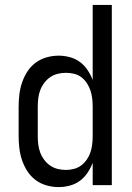

<svg xmlns="http://www.w3.org/2000/svg" viewBox="-20 -755 540 783"><path d="M219 8Q194 8 169.5 1Q145 -6 125 -21Q105 -36 91.5 -57Q78 -78 70 -101.5Q62 -125 59 -150Q56 -175 56 -200V-320Q56 -345 59 -370Q62 -395 70 -418.5Q78 -442 91.5 -463Q105 -484 125 -499Q145 -514 169.5 -521Q194 -528 219 -528Q242 -528 264.5 -522Q287 -516 305.5 -502.5Q324 -489 337 -469.5Q350 -450 358 -429V-735H436V0H358V-91Q350 -70 337 -50.5Q324 -31 305.5 -17.5Q287 -4 264.5 2Q242 8 219 8ZM249 -62Q249 -62 249 -62Q249 -62 249 -62Q266 -62 282.5 -66.5Q299 -71 312 -81Q325 -91 334.5 -105Q344 -119 349 -134.5Q354 -150 356 -166.5Q358 -183 358 -200V-320Q358 -337 356 -353.5Q354 -370 349 -385.5Q344 -401 334.5 -415.5Q325 -430 312 -440Q299 -450 282.5 -454Q266 -458 249 -458Q232 -458 215.5 -454Q199 -450 185 -440.5Q171 -431 160.5 -417Q150 -403 144 -387Q138 -371 136 -354Q134 -337 134 -320V-200Q134 -183 136 -166Q138 -149 144 -133Q150 -117 160.5 -103Q171 -89 185 -79.5Q199 -70 215.5 -66Q232 -62 249 -62Z"/></svg>

Font: Zed Mono
Style: Regular
Weight: 400
Monospace: yes
Designer: Belleve Invis
Foundry: Belleve Invis
Version: Version 1.0.0; ttfautohint (v1.8.4)